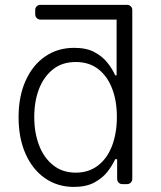

<svg xmlns="http://www.w3.org/2000/svg" viewBox="-20 -747 653 779"><path d="M162.3 -24.1Q111.9 -59.3 83.5 -123.2Q55.4 -186.8 55.4 -271.3Q55.4 -356.5 83.8 -419Q112.2 -483 163 -517.8Q213.8 -552.9 280.9 -552.9Q331.7 -552.9 363.6 -535.2Q396.7 -517.4 416.5 -491.8Q436.4 -466.6 447.4 -441.4H453.1V-667.6H143.5Q134.9 -667.6 128.9 -673.8Q122.9 -680 122.9 -688.6V-706.7Q122.9 -715.2 128.9 -721.2Q134.9 -727.3 143.5 -727.3H495.7Q504.6 -727.3 510.7 -721.2Q516.7 -715.2 516.7 -706.7V-21Q516.7 -12.4 510.7 -6.2Q504.6 0 495.7 0H475.9Q467.3 0 461.3 -6.2Q455.3 -12.4 455.3 -21V-101.2H447.4Q435.7 -75.6 416.2 -50.4Q396 -24.5 362.6 -6.4Q329.2 11.4 279.8 11.4Q213.4 11.4 162.3 -24.1ZM138.5 -157.7Q157.7 -106.9 195.7 -76.7Q233.3 -46.5 287.6 -46.5Q340.2 -46.5 377.8 -75.6Q414.8 -104 434.7 -155.5Q454.2 -207.7 454.2 -272.4Q454.2 -338.4 434.7 -388.1Q415.5 -438.2 378.2 -467Q341.3 -495.4 287.6 -495.4Q232.2 -495.4 195.3 -465.9Q158 -436.4 138.1 -385.7Q119 -335.6 119 -272.4Q119 -208.5 138.5 -157.7Z"/></svg>

Font: DeltaSans Light
Style: Regular
Weight: 300
Designer: Rasmus Andersson
Foundry: rsms
Version: Version 3.012